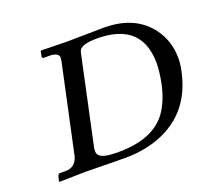

<svg xmlns="http://www.w3.org/2000/svg" viewBox="-87 -573 755 685"><g transform="rotate(-20 290.0 -230.5)"><path d="M34.2 -21Q37.1 -26.9 41 -27.8H64Q100.6 -27.8 111.8 -64Q113.3 -68.8 113.8 -73.2L184.1 -399.9Q186 -412.1 186 -415Q184.1 -433.6 150.9 -434.1H127.9Q123.5 -435.5 123 -439L127 -460L128.9 -461.9L227.1 -460Q332.5 -461.9 367.2 -461.9Q486.3 -461.9 544.4 -382.3Q579.6 -333.5 580.1 -270Q580.1 -245.1 574.2 -220.2Q540.5 -60.5 389.6 -14.2Q338.9 1 283.2 1Q232.9 1 168.5 -0.5Q139.2 -1 128.9 -1L30.8 1L28.8 -1ZM188 -70.8Q187 -64.9 187 -57.1Q187 -32.7 231.9 -28.3Q246.6 -26.9 265.1 -26.9Q396.5 -26.9 450.7 -101.6Q479 -141.6 492.2 -203.1Q501 -248.5 501 -277.8Q501 -419.4 360.4 -432.6Q346.2 -434.1 332 -434.1Q273.4 -434.1 262.7 -414.6Q260.7 -410.2 259.8 -405.8Z"/></g></svg>

Font: Linux Libertine Capitals O
Style: Bold Italic Samll Caps
Weight: 400
Italic angle: -12°
Designer: Philipp H. Poll
Foundry: Philipp H. Poll
Version: Version 5.0.4